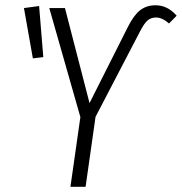

<svg xmlns="http://www.w3.org/2000/svg" viewBox="-20 -716 697 736"><path d="M250 0 288.1 -267.1 168.9 -685.1H229L323.2 -320.8L469.2 -610.8Q492.2 -657.2 516.8 -676.5Q541.5 -695.8 576.2 -695.8Q622.6 -695.8 657.2 -655.8L627.9 -626Q602.1 -648.9 578.1 -648.9Q558.6 -648.9 545.7 -637.7Q532.7 -626.5 517.1 -596.2L346.2 -268.1L308.1 0ZM129.9 -692.9 146 -497.1 106 -492.2 71.8 -685.1Z"/></svg>

Font: Fira Sans Compressed Light
Style: Italic
Weight: 300
Width: 3
Italic angle: -8°
Designer: Carrois Corporate & Edenspiekermann AG
Foundry: Carrois Corporate GbR & Edenspiekermann AG
Version: Version 4.203;PS 004.203;hotconv 1.0.88;makeotf.lib2.5.64775